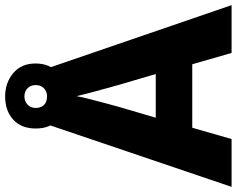

<svg xmlns="http://www.w3.org/2000/svg" viewBox="-107 -814 921 747"><g transform="rotate(-90 353.5 -440.5)"><path d="M521 0 477 -153H230L186 0H0L243 -717H461L707 0ZM397 -438Q392 -456 383.5 -486.5Q375 -517 366.5 -549Q358 -581 353 -603Q349 -581 340.5 -548.5Q332 -516 324 -485.5Q316 -455 311 -438L269 -295H439ZM352 -643Q296 -643 261.5 -674.5Q227 -706 227 -762Q227 -818 261.5 -849.5Q296 -881 352 -881Q405 -881 442.5 -849.5Q480 -818 480 -763Q480 -707 443 -675Q406 -643 352 -643ZM352 -718Q371 -718 383.5 -730Q396 -742 396 -762Q396 -782 383.5 -794Q371 -806 352 -806Q333 -806 320 -794Q307 -782 307 -762Q307 -742 318.5 -730Q330 -718 352 -718Z"/></g></svg>

Font: Noto Sans Myanmar ExtraBold
Style: Regular
Weight: 800
Designer: Monotype Design Team
Foundry: Monotype Imaging Inc.
Version: Version 2.107; ttfautohint (v1.8.4.7-5d5b)